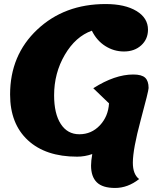

<svg xmlns="http://www.w3.org/2000/svg" viewBox="-20 -746 796 951"><path d="M362 30Q206 30 118 -51.5Q30 -133 30 -278Q30 -473 164.5 -599.5Q299 -726 503 -726Q599 -726 656 -691.5Q713 -657 713 -599Q713 -552 679.5 -521.5Q646 -491 594 -491Q544 -491 501.5 -518Q459 -545 435 -594Q354 -565 301 -474.5Q248 -384 248 -274Q248 -183 281 -132Q314 -81 373 -81Q433 -81 474.5 -125Q516 -169 520 -234L442 -309Q549 -377 640 -377Q682 -377 699 -361Q716 -345 716 -310Q716 -296 677 -151.5Q638 -7 638 60Q638 117 669 141Q613 185 550 185Q488 185 459.5 157Q431 129 431 74Q431 51 437 17Q400 30 362 30Z"/></svg>

Font: Lemonada
Style: Bold
Weight: 700
Designer: Mohamed Gaber (Arabic), Eduardo Tunni (Latin)
Foundry: Kief Type Foundry
Version: Version 4.004